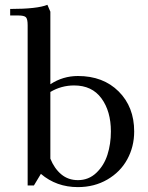

<svg xmlns="http://www.w3.org/2000/svg" viewBox="-20 -766 612 793"><path d="M22 -702.1V-729Q133.8 -729 175.8 -746.1L188 -717.8V-418Q239.7 -452.1 301.8 -452.1Q406.2 -452.1 470.2 -388.2Q534.2 -324.2 534.2 -223.1Q534.2 -160.2 505.6 -107.9Q477.1 -55.7 423.3 -24.4Q369.6 6.8 301.8 6.8Q212.9 6.8 148.9 -47.9L120.1 0H94.2V-662.1Q94.2 -687 87.2 -694.6Q80.1 -702.1 55.2 -702.1ZM188 -110.8Q204.1 -70.3 232.9 -46.1Q261.7 -22 301.8 -22Q346.2 -22 377.9 -52.2Q409.7 -82.5 423.8 -127Q438 -171.4 438 -223.1Q438 -306.6 398.9 -359.9Q359.9 -413.1 286.1 -413.1Q233.4 -413.1 188 -386.2Z"/></svg>

Font: Dihjauti S
Style: Bold
Weight: 700
Designer: T. Christopher White
Version: Version 3.0.0